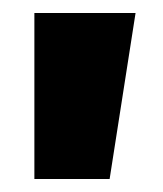

<svg xmlns="http://www.w3.org/2000/svg" viewBox="-20 -720 252 296"><path d="M33 -444V-700H189L149 -444Z"/></svg>

Font: Tektur Condensed ExtraBold
Style: Regular
Weight: 800
Width: 3
Designer: Adam Jagosz
Foundry: Adam Jagosz
Version: Version 1.005;gftools[0.9.30]